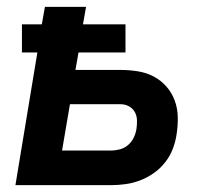

<svg xmlns="http://www.w3.org/2000/svg" viewBox="-20 -540 640 560"><path d="M25 0 89 -387H44V-469H102L111 -520H231L222 -469H346V-387H209L200 -336H332Q357 -336 382 -332Q407 -328 428 -317Q449 -306 465 -288Q481 -270 489.5 -247Q498 -224 498.5 -198.5Q499 -173 495 -148Q492 -127 484 -106Q476 -85 462 -67Q448 -49 429 -35.5Q410 -22 389 -14Q368 -6 346.5 -3Q325 0 304 0ZM161 -101H304Q317 -101 330 -104.5Q343 -108 353.5 -117Q364 -126 370 -138.5Q376 -151 378 -164Q380 -177 379.5 -190Q379 -203 373 -213.5Q367 -224 356 -230Q345 -236 332 -236H184Z"/></svg>

Font: Iosevka SS04 Extended Oblique
Style: Bold
Weight: 700
Width: 7
Italic angle: -9°
Monospace: yes
Designer: Belleve Invis
Foundry: Belleve Invis
Version: Version 19.0.0; ttfautohint (v1.8.4)